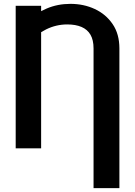

<svg xmlns="http://www.w3.org/2000/svg" viewBox="-20 -757 687 980"><path d="M589.4 203.1H457.5V-509.8Q457.5 -552.7 441.9 -579.6Q426.3 -606.4 396.2 -619.4Q366.2 -632.3 323.2 -632.3Q266.6 -632.3 215.3 -606.9Q164.1 -581.5 120.6 -535.6V-649.9Q162.1 -689.5 218 -713.4Q273.9 -737.3 339.4 -737.3Q407.2 -737.3 463.9 -710.9Q520.5 -684.6 554.9 -634Q589.4 -583.5 589.4 -509.8ZM189.9 -727.5V0H60.1V-727.5Z"/></svg>

Font: Inter 20pt SemiBold
Style: Regular
Weight: 600
Version: Version 4.001;git-66647c0bb